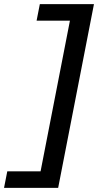

<svg xmlns="http://www.w3.org/2000/svg" viewBox="-57 -758 516 933"><path d="M225.6 155H124.5L298.5 -738H399.6ZM313.4 -657.5H120.8L136.6 -738H329.2ZM155.2 155H-37.4L-21.6 74.5H170.9Z"/></svg>

Font: REM Medium
Style: Italic
Weight: 500
Italic angle: -11°
Designer: Octavio Pardo
Foundry: Ashler Design
Version: Version 1.005;gftools[0.9.28]